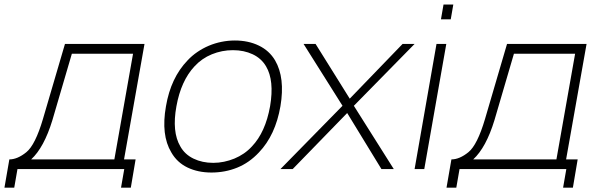

<svg xmlns="http://www.w3.org/2000/svg" viewBox="-42 -760 2700 863"><path d="M515.5 -43.5H567.5L546 83.5H502L516.5 0H36.5L22 83.5H-22L0 -43.5Q36.5 -43.5 76.5 -76Q116.5 -108.5 151 -225L250 -562.5H607.5ZM556 -518.5H281L193.5 -220Q156 -97 98 -43.5H472Z M728 -75Q681 -153 704 -282.5Q725.5 -410 801 -488.5Q820.5 -509.5 845 -526.2Q869.5 -543 896.8 -554.5Q924 -566 953.8 -572Q983.5 -578 1013.5 -578Q1074 -578 1121.2 -555.2Q1168.5 -532.5 1194.5 -488.5Q1240 -410.5 1218.5 -282.5Q1196 -152.5 1122 -75Q1078.5 -28.5 1024.2 -6.5Q970 15.5 908.5 15.5Q848 15.5 801 -7Q754 -29.5 728 -75ZM1154 -461.5Q1133 -497.5 1093.8 -516Q1054.5 -534.5 1005 -534.5Q955.5 -534.5 910.2 -516Q865 -497.5 832 -461.5Q771.5 -396.5 751 -282.5Q730 -167.5 768.5 -102Q788.5 -66 827.8 -47Q867 -28 916.5 -28Q941 -28 965 -33Q989 -38 1011.5 -47.2Q1034 -56.5 1054 -70.2Q1074 -84 1090.5 -102Q1151 -165.5 1172 -282.5Q1191.5 -398 1154 -461.5Z M1548.5 -284.5 1728 0H1672.5L1518.5 -252L1273.5 0H1218.5L1497.5 -284.5L1322.5 -562.5H1376.5L1530 -316.5L1767.5 -562.5H1821.5Z M1995.5 -739.5 1984 -673H1940L1951.5 -739.5ZM1964 -562.5 1865 0H1821.5L1920 -562.5Z M2502.5 -43.5H2554.5L2533 83.5H2489L2503.5 0H2023.5L2009 83.5H1965L1987 -43.5Q2023.5 -43.5 2063.5 -76Q2103.5 -108.5 2138 -225L2237 -562.5H2594.5ZM2543 -518.5H2268L2180.5 -220Q2143 -97 2085 -43.5H2459Z"/></svg>

Font: Russisch Sans ExtraLight
Style: Italic
Weight: 200
Width: 4
Italic angle: -10°
Designer: Michael Sharanda (font) & Cristiano Sobral (main changes)
Foundry: Michael Sharanda
Version: Version 2.00;September 8, 2020;FontCreator 13.0.0.2681 64-bi